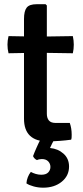

<svg xmlns="http://www.w3.org/2000/svg" viewBox="-20 -667 394 912"><path d="M94 -577Q94 -614.5 106.8 -630.8Q119.5 -647 154 -647H196.5L202.5 -641V-126.5Q202.5 -106.5 212.2 -94.8Q222 -83 244.5 -83H311.5Q320.5 -57.5 320.5 -27.5Q320.5 -21.5 320.2 -15Q320 -8.5 318 -3.5Q293 0 263.2 2.2Q233.5 4.5 204 4.5Q150.5 4.5 122.2 -22.5Q94 -49.5 94 -103.5ZM326 -495.5Q330.5 -474.5 330.5 -455Q330.5 -434 326 -414L159 -416.5L20.5 -414Q15.5 -434 15.5 -455Q15.5 -474.5 20.5 -495.5L160.5 -493ZM137 74.5Q143 58 153.8 33.8Q164.5 9.5 173 -6H239.5Q234.5 1 227.8 14.2Q221 27.5 217.5 36Q255.5 39.5 281.8 63Q308 86.5 308 124Q308 168 273.2 196.2Q238.5 224.5 185 224.5Q161.5 224.5 139.8 218.5Q118 212.5 105.5 204Q106.5 189 112.2 174.5Q118 160 126.5 149.5Q136 155 149.2 159Q162.5 163 176 163Q198.5 163 209 152Q219.5 141 219.5 126Q219.5 110.5 209 99.5Q198.5 88.5 178.5 88.5Q172.5 88.5 166.5 89.8Q160.5 91 155.5 93.5Q142 87 137 74.5Z"/></svg>

Font: Signika Negative Medium
Style: Regular
Weight: 500
Designer: Anna Giedry
Foundry: Anna Giedry
Version: Version 2.001